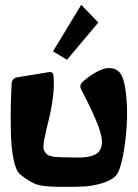

<svg xmlns="http://www.w3.org/2000/svg" viewBox="-20 -750 559 778"><path d="M251.5 -507.8 194.8 -542 309.1 -730.5 378.4 -658.7ZM48.3 -436.5 180.2 -458Q180.7 -458 181.6 -458.3Q182.6 -458.5 182.6 -458.5Q187.5 -458.5 191.7 -455.1Q195.8 -451.7 196.3 -446.8Q201.2 -406.2 194.1 -353.3Q187 -300.3 176.5 -260.3Q166 -220.2 159.7 -185.8Q153.3 -151.4 158.2 -141.1Q161.1 -135.3 164.6 -131.1Q168 -127 171.1 -123.8Q174.3 -120.6 180.7 -118.9Q187 -117.2 191.4 -116Q195.8 -114.7 206.8 -114Q217.8 -113.3 225.1 -113Q232.4 -112.8 249.8 -112.5Q267.1 -112.3 279.3 -111.8Q345.2 -109.4 371.3 -127.2Q397.5 -145 392.1 -189Q385.7 -241.2 308.6 -388.2Q305.7 -394 305.7 -399.4Q305.7 -410.2 313.5 -417Q324.2 -426.8 335.9 -435.8Q347.7 -444.8 365.2 -455.1Q382.8 -465.3 398.4 -470.5Q414.1 -475.6 431.2 -473.6Q448.2 -471.7 460.9 -460.4Q481.4 -442.4 489.5 -378.7Q497.6 -314.9 493.7 -245.1Q489.7 -175.3 477.3 -113.8Q464.8 -52.2 448.2 -36.6Q426.8 -16.6 389.4 -6.3Q352.1 3.9 320.8 5.6Q289.6 7.3 235.4 7.3Q166.5 7.3 135.5 -0.7Q104.5 -8.8 62 -43Q44.4 -57.1 34.7 -105.2Q24.9 -153.3 23.9 -218.5Q22.9 -283.7 23.9 -327.6Q24.9 -371.6 27.3 -413.6Q27.8 -421.9 33.9 -428.5Q40 -435.1 48.3 -436.5Z"/></svg>

Font: Some Time Later
Style: Regular
Weight: 400
Version: Version 003.300